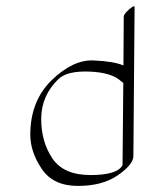

<svg xmlns="http://www.w3.org/2000/svg" viewBox="-20 -572 456 622"><path d="M379.9 -359.9 380.9 -518.1Q380.9 -526.4 398.4 -541.7Q416 -557.1 416 -548.8L412.1 -66.4Q412.1 -39.6 362.3 -4.6Q312.5 30.3 232.4 30.3Q152.3 30.3 115.2 -24.9Q78.1 -80.1 78.1 -136.2Q78.6 -245.6 147.5 -312.3Q216.3 -378.9 282.5 -376.2Q348.6 -373.5 379.9 -359.9ZM379.4 -303.2Q377.4 -304.2 372.6 -308.6Q341.8 -337.4 269.5 -340.1Q197.3 -342.8 169.4 -315.9Q113.8 -262.2 113.5 -187.5Q113.3 -112.8 149.7 -58.8Q186 -4.9 273.2 -4.9Q360.4 -4.9 377 -37.1Z"/></svg>

Font: ML-NILA06_NewLipi
Style: Regular
Weight: 400
Designer: CLT@C-DIT
Version: Version ML-NILA06_NewLipi 2.